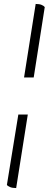

<svg xmlns="http://www.w3.org/2000/svg" viewBox="-20 -754 248 974"><path d="M102 -361 161 -734Q180 -734 191.5 -729Q203 -724 207 -718L151 -361ZM62 200Q43 200 31 195Q19 190 15 184L73 -173H121Z"/></svg>

Font: Petrona Light
Style: Italic
Weight: 300
Italic angle: -9°
Designer: Ringo R. Seeber
Foundry: Ringo R. Seeber
Version: Version 2.001; ttfautohint (v1.8.3)